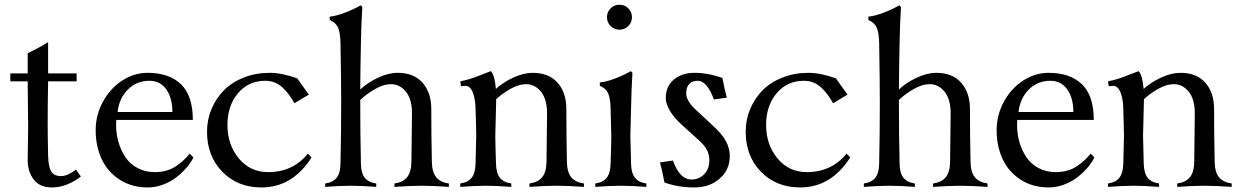

<svg xmlns="http://www.w3.org/2000/svg" viewBox="-20 -804 5338 826"><path d="M309.6 -488.3V-454.1H187Q185.1 -362.3 185.1 -271Q185.1 -224.6 187 -135.7Q188 -86.9 200.2 -66.7Q212.4 -46.4 243.2 -46.4Q269.5 -46.4 307.1 -74.2L328.1 -44.9Q303.2 -24.4 270 -11Q236.8 2.4 202.6 2.4Q151.4 2.4 125.2 -31.5Q99.1 -65.4 99.1 -115.2Q99.1 -137.7 100.1 -185.5Q101.1 -233.4 101.1 -259.3Q101.1 -283.2 100.1 -354.7Q99.1 -426.3 99.1 -454.1H24.4V-488.3H99.1V-574.7Q153.3 -601.1 187 -622.6V-488.3Z M809.6 -288.1H480.5Q479.5 -280.8 479.5 -266.1Q479.5 -228 489.7 -192.6Q500 -157.2 519.5 -127.9Q539.1 -98.6 571.8 -81.1Q604.5 -63.5 645.5 -63.5Q672.9 -63.5 696 -70.1Q719.2 -76.7 738 -89.6Q756.8 -102.5 769 -114Q781.2 -125.5 796.4 -143.1L812 -126.5Q801.8 -105.5 783.2 -83.5Q764.6 -61.5 739.7 -42Q714.8 -22.5 682.1 -10Q649.4 2.4 616.2 2.4Q546.4 2.4 494.6 -31.2Q442.9 -64.9 417.2 -120.1Q391.6 -175.3 391.6 -243.7Q391.6 -309.1 422.9 -366.5Q454.1 -423.8 505.6 -457.3Q557.1 -490.7 614.7 -490.7Q708 -490.7 758.8 -441.4Q809.6 -392.1 809.6 -288.1ZM485.8 -322.3H721.7Q721.7 -381.8 695.6 -419.2Q669.4 -456.5 622.6 -456.5Q568.4 -456.5 530.5 -419.2Q492.7 -381.8 485.8 -322.3Z M1258.8 -466.8 1308.6 -397 1246.6 -359.9Q1234.9 -380.9 1223.6 -396Q1212.4 -411.1 1197 -426Q1181.6 -440.9 1162.6 -448.7Q1143.6 -456.5 1121.6 -456.5Q1048.8 -456.5 1003.7 -402.8Q958.5 -349.1 958.5 -266.1Q958.5 -181.6 1007.3 -122.6Q1056.2 -63.5 1133.8 -63.5Q1239.7 -63.5 1304.7 -143.1L1320.3 -126.5Q1237.8 2.4 1105 2.4Q1002 2.4 936.3 -65.2Q870.6 -132.8 870.6 -237.3Q870.6 -289.1 890.1 -335.4Q909.7 -381.8 944.1 -416.3Q978.5 -450.7 1029.5 -470.7Q1080.6 -490.7 1140.6 -490.7Q1192.9 -490.7 1258.8 -466.8Z M1529.8 -366.2Q1529.8 -227.1 1532.7 -100.1Q1533.2 -59.6 1549.1 -39.6Q1564.9 -19.5 1598.6 -14.6V0Q1535.2 -4.9 1488.8 -4.9Q1442.4 -4.9 1378.9 0V-14.6Q1412.6 -19.5 1428.5 -39.6Q1444.3 -59.6 1444.8 -100.1Q1447.8 -227.1 1447.8 -366.2Q1447.8 -455.1 1444.8 -619.1Q1443.8 -663.1 1434.3 -685.1Q1424.8 -707 1398.4 -717.8V-732.4Q1427.7 -735.4 1465.1 -749.8Q1502.4 -764.2 1531.7 -781.2L1538.6 -773.9Q1534.2 -700.7 1532.7 -618.7Q1530.3 -504.9 1529.8 -418.9Q1560.1 -447.8 1605.2 -469.2Q1650.4 -490.7 1690.9 -490.7Q1760.3 -490.7 1797.9 -448Q1835.4 -405.3 1835.4 -335Q1835.4 -225.1 1837.9 -108.9Q1838.4 -64.5 1856 -42.2Q1873.5 -20 1911.1 -14.6V0Q1841.3 -4.9 1793.9 -4.9Q1746.6 -4.9 1676.8 0V-14.6Q1714.4 -20 1731.9 -42.2Q1749.5 -64.5 1750 -108.9Q1752.4 -278.8 1752.4 -315.9Q1752.4 -377.4 1726.1 -409.7Q1699.7 -441.9 1662.1 -441.9Q1629.9 -441.9 1593 -420.7Q1556.2 -399.4 1529.8 -374Z M2091.8 -498Q2108.9 -479 2113.3 -421.4Q2144 -449.7 2188.2 -470.2Q2232.4 -490.7 2272 -490.7Q2341.3 -490.7 2378.9 -448Q2416.5 -405.3 2416.5 -335Q2416.5 -225.1 2418.9 -108.9Q2419.4 -64.5 2437 -42.2Q2454.6 -20 2492.2 -14.6V0Q2422.4 -4.9 2375 -4.9Q2327.6 -4.9 2257.8 0V-14.6Q2295.4 -20 2313 -42.2Q2330.6 -64.5 2331.1 -108.9Q2333.5 -278.8 2333.5 -315.9Q2333.5 -377.4 2307.1 -409.7Q2280.8 -441.9 2243.2 -441.9Q2211.9 -441.9 2176.8 -422.1Q2141.6 -402.3 2114.7 -377.4Q2114.7 -354.5 2112.8 -298.6Q2110.8 -242.7 2110.8 -219.7Q2110.8 -193.8 2113.8 -100.1Q2114.7 -59.6 2130.4 -39.6Q2146 -19.5 2179.7 -14.6V0Q2116.2 -4.9 2069.8 -4.9Q2023.4 -4.9 1960 0V-14.6Q1993.7 -19.5 2009.3 -39.6Q2024.9 -59.6 2025.9 -100.1Q2028.8 -193.8 2028.8 -219.7Q2028.8 -242.7 2027.6 -277.6Q2026.4 -312.5 2025.9 -335.9Q2024.9 -379.9 2013.7 -407.2Q2002.4 -434.6 1981.9 -434.6Q1972.2 -434.6 1963.4 -432.6L1960 -454.1Q1983.4 -458.5 2003.9 -465.1Q2024.4 -471.7 2052.5 -482.9Q2080.6 -494.1 2091.8 -498Z M2541 0V-14.6Q2574.7 -19.5 2590.3 -39.6Q2606 -59.6 2606.9 -100.1Q2609.9 -193.8 2609.9 -219.7Q2609.9 -223.1 2606.9 -335.9Q2606 -379.9 2596.4 -402.1Q2586.9 -424.3 2560.5 -434.6V-449.2Q2589.8 -452.1 2627.2 -466.6Q2664.6 -481 2693.8 -498L2700.7 -490.7Q2696.3 -417.5 2694.8 -335.4Q2691.9 -224.1 2691.9 -219.7Q2691.9 -193.8 2694.8 -100.1Q2695.8 -59.6 2711.4 -39.6Q2727.1 -19.5 2760.7 -14.6V0Q2697.3 -4.9 2650.9 -4.9Q2604.5 -4.9 2541 0ZM2606.9 -691.9Q2591.3 -707.5 2591.3 -730Q2591.3 -752.4 2606.9 -768.1Q2622.6 -783.7 2645 -783.7Q2667.5 -783.7 2683.1 -768.1Q2698.7 -752.4 2698.7 -730Q2698.7 -707.5 2683.1 -691.9Q2667.5 -676.3 2645 -676.3Q2622.6 -676.3 2606.9 -691.9Z M2954.6 -31.7Q2987.3 -31.7 3009.5 -54.4Q3031.7 -77.1 3031.7 -115.2Q3031.7 -136.2 3022.5 -156.5Q3013.2 -176.8 2985.4 -201.7L2910.6 -269.5Q2877.9 -299.3 2861.1 -328.9Q2844.2 -358.4 2844.2 -382.3Q2844.2 -432.6 2878.9 -461.7Q2913.6 -490.7 2967.8 -490.7Q3026.4 -490.7 3087.9 -468.8Q3096.2 -422.9 3106.9 -383.8L3051.3 -376Q3021.5 -456.5 2981.4 -456.5Q2958 -456.5 2945.1 -442.6Q2932.1 -428.7 2932.1 -402.3Q2932.1 -370.1 2973.6 -331.5L3048.8 -261.7Q3088.4 -225.6 3104 -194.8Q3119.6 -164.1 3119.6 -133.3Q3119.6 -73.2 3075.9 -35.4Q3032.2 2.4 2967.8 2.4Q2897 2.4 2838.4 -19Q2829.6 -67.9 2819.3 -105.5L2875 -113.3Q2904.3 -31.7 2954.6 -31.7Z M3576.2 -466.8 3626 -397 3564 -359.9Q3552.2 -380.9 3541 -396Q3529.8 -411.1 3514.4 -426Q3499 -440.9 3480 -448.7Q3460.9 -456.5 3439 -456.5Q3366.2 -456.5 3321 -402.8Q3275.9 -349.1 3275.9 -266.1Q3275.9 -181.6 3324.7 -122.6Q3373.5 -63.5 3451.2 -63.5Q3557.1 -63.5 3622.1 -143.1L3637.7 -126.5Q3555.2 2.4 3422.4 2.4Q3319.3 2.4 3253.7 -65.2Q3188 -132.8 3188 -237.3Q3188 -289.1 3207.5 -335.4Q3227.1 -381.8 3261.5 -416.3Q3295.9 -450.7 3346.9 -470.7Q3397.9 -490.7 3458 -490.7Q3510.3 -490.7 3576.2 -466.8Z M3847.2 -366.2Q3847.2 -227.1 3850.1 -100.1Q3850.6 -59.6 3866.5 -39.6Q3882.3 -19.5 3916 -14.6V0Q3852.5 -4.9 3806.2 -4.9Q3759.8 -4.9 3696.3 0V-14.6Q3730 -19.5 3745.8 -39.6Q3761.7 -59.6 3762.2 -100.1Q3765.1 -227.1 3765.1 -366.2Q3765.1 -455.1 3762.2 -619.1Q3761.2 -663.1 3751.7 -685.1Q3742.2 -707 3715.8 -717.8V-732.4Q3745.1 -735.4 3782.5 -749.8Q3819.8 -764.2 3849.1 -781.2L3856 -773.9Q3851.6 -700.7 3850.1 -618.7Q3847.7 -504.9 3847.2 -418.9Q3877.4 -447.8 3922.6 -469.2Q3967.8 -490.7 4008.3 -490.7Q4077.6 -490.7 4115.2 -448Q4152.8 -405.3 4152.8 -335Q4152.8 -225.1 4155.3 -108.9Q4155.8 -64.5 4173.3 -42.2Q4190.9 -20 4228.5 -14.6V0Q4158.7 -4.9 4111.3 -4.9Q4064 -4.9 3994.1 0V-14.6Q4031.7 -20 4049.3 -42.2Q4066.9 -64.5 4067.4 -108.9Q4069.8 -278.8 4069.8 -315.9Q4069.8 -377.4 4043.5 -409.7Q4017.1 -441.9 3979.5 -441.9Q3947.3 -441.9 3910.4 -420.7Q3873.5 -399.4 3847.2 -374Z M4685.5 -288.1H4356.4Q4355.5 -280.8 4355.5 -266.1Q4355.5 -228 4365.7 -192.6Q4376 -157.2 4395.5 -127.9Q4415 -98.6 4447.8 -81.1Q4480.5 -63.5 4521.5 -63.5Q4548.8 -63.5 4572 -70.1Q4595.2 -76.7 4614 -89.6Q4632.8 -102.5 4645 -114Q4657.2 -125.5 4672.4 -143.1L4688 -126.5Q4677.7 -105.5 4659.2 -83.5Q4640.6 -61.5 4615.7 -42Q4590.8 -22.5 4558.1 -10Q4525.4 2.4 4492.2 2.4Q4422.4 2.4 4370.6 -31.2Q4318.8 -64.9 4293.2 -120.1Q4267.6 -175.3 4267.6 -243.7Q4267.6 -309.1 4298.8 -366.5Q4330.1 -423.8 4381.6 -457.3Q4433.1 -490.7 4490.7 -490.7Q4584 -490.7 4634.8 -441.4Q4685.5 -392.1 4685.5 -288.1ZM4361.8 -322.3H4597.7Q4597.7 -381.8 4571.5 -419.2Q4545.4 -456.5 4498.5 -456.5Q4444.3 -456.5 4406.5 -419.2Q4368.7 -381.8 4361.8 -322.3Z M4878.4 -498Q4895.5 -479 4899.9 -421.4Q4930.7 -449.7 4974.9 -470.2Q5019 -490.7 5058.6 -490.7Q5127.9 -490.7 5165.5 -448Q5203.1 -405.3 5203.1 -335Q5203.1 -225.1 5205.6 -108.9Q5206.1 -64.5 5223.6 -42.2Q5241.2 -20 5278.8 -14.6V0Q5209 -4.9 5161.6 -4.9Q5114.3 -4.9 5044.4 0V-14.6Q5082 -20 5099.6 -42.2Q5117.2 -64.5 5117.7 -108.9Q5120.1 -278.8 5120.1 -315.9Q5120.1 -377.4 5093.8 -409.7Q5067.4 -441.9 5029.8 -441.9Q4998.5 -441.9 4963.4 -422.1Q4928.2 -402.3 4901.4 -377.4Q4901.4 -354.5 4899.4 -298.6Q4897.5 -242.7 4897.5 -219.7Q4897.5 -193.8 4900.4 -100.1Q4901.4 -59.6 4917 -39.6Q4932.6 -19.5 4966.3 -14.6V0Q4902.8 -4.9 4856.4 -4.9Q4810.1 -4.9 4746.6 0V-14.6Q4780.3 -19.5 4795.9 -39.6Q4811.5 -59.6 4812.5 -100.1Q4815.4 -193.8 4815.4 -219.7Q4815.4 -242.7 4814.2 -277.6Q4813 -312.5 4812.5 -335.9Q4811.5 -379.9 4800.3 -407.2Q4789.1 -434.6 4768.6 -434.6Q4758.8 -434.6 4750 -432.6L4746.6 -454.1Q4770 -458.5 4790.5 -465.1Q4811 -471.7 4839.1 -482.9Q4867.2 -494.1 4878.4 -498Z"/></svg>

Font: Flanker
Style: Regular
Weight: 400
Designer: Flanker
Foundry: Flanker
Version: Version 2.027